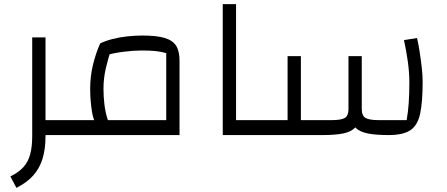

<svg xmlns="http://www.w3.org/2000/svg" viewBox="-20 -650 2149 924"><path d="M199 0V-72H304V0ZM59 254 30 199Q69 180 92 155Q115 130 125 93.5Q135 57 135 6V-470H199V6Q199 68 184.5 114.5Q170 161 139.5 195Q109 229 59 254ZM304 0V-72Q317 -72 320.5 -62.5Q324 -53 324 -36Q324 -20 320.5 -10Q317 0 304 0Z M304 0V-72H780V-394Q754 -402 726 -404.5Q698 -407 661 -407Q623 -407 575 -401Q527 -395 485 -383L462 -441Q486 -453 520.5 -462Q555 -471 593 -475Q631 -479 665 -479Q733 -479 772 -467.5Q811 -456 827.5 -430Q844 -404 844 -358V0ZM459 -29Q431 -60 422.5 -113Q414 -166 414 -223Q414 -282 427 -336.5Q440 -391 462 -441L517 -420Q500 -368 489 -320Q478 -272 478 -223Q478 -188 482 -152Q486 -116 495.5 -83.5Q505 -51 524 -26ZM304 0Q291 0 287.5 -10Q284 -20 284 -36Q284 -53 287.5 -62.5Q291 -72 304 -72Z M1052 0V-630H1116V-72H1222V0ZM1222 0V-72Q1235 -72 1238.5 -62.5Q1242 -53 1242 -36Q1242 -20 1238.5 -10Q1235 0 1222 0Z M1851 0Q1789 0 1751 -7.5Q1713 -15 1692.5 -34Q1672 -53 1664.5 -87.5Q1657 -122 1657 -175V-380H1721V-125Q1721 -93 1739 -82.5Q1757 -72 1800 -72H1937Q1944 -111 1947 -154.5Q1950 -198 1950 -255Q1950 -300 1943 -351.5Q1936 -403 1924 -457L1987 -467Q1993 -442 1999 -404.5Q2005 -367 2009.5 -327Q2014 -287 2014 -257Q2014 -159 2002 -103Q1990 -47 1955 -23.5Q1920 0 1851 0ZM1222 0V-72H1364V-380H1428V0ZM1428 0V-72H1578Q1622 -72 1639.5 -82.5Q1657 -93 1657 -125V-380H1721V-175Q1721 -122 1713.5 -87.5Q1706 -53 1687 -34Q1668 -15 1630.5 -7.5Q1593 0 1533 0ZM1222 0Q1209 0 1205.5 -10Q1202 -20 1202 -36Q1202 -53 1205.5 -62.5Q1209 -72 1222 -72Z"/></svg>

Font: Changa ExtraLight Light
Style: Regular
Weight: 300
Version: Version 3.002; ttfautohint (v1.8.2)